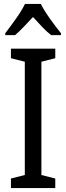

<svg xmlns="http://www.w3.org/2000/svg" viewBox="-20 -963 340 983"><path d="M263 0H36V-49L107 -67V-647L36 -665V-714H263V-665L192 -647V-67L263 -49ZM189 -943Q206 -909 236 -867Q266 -825 292 -793V-783H242Q219 -801 196 -825Q173 -849 149 -876Q124 -849 100.5 -824.5Q77 -800 57 -783H7V-793Q34 -828 63 -869Q92 -910 108 -943Z"/></svg>

Font: Noto Sans Hebrew Condensed
Style: Regular
Weight: 400
Width: 3
Designer: Monotype Design Team
Foundry: Monotype Imaging Inc.
Version: Version 2.004; ttfautohint (v1.8.4.7-5d5b)